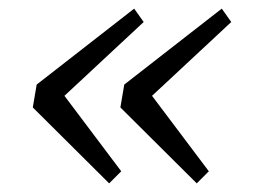

<svg xmlns="http://www.w3.org/2000/svg" viewBox="-20 -475 593 445"><path d="M233 -50 56 -226 65 -279 291 -455 313 -424 108 -233 115 -272 261 -78ZM436 -50 259 -226 268 -279 494 -455 516 -424 311 -233 318 -272 464 -78Z"/></svg>

Font: Source Serif 4
Style: Italic
Weight: 400
Italic angle: -12°
Designer: Frank Grießhammer
Foundry: Adobe Systems Incorporated
Version: Version 4.004;hotconv 1.0.116;makeotfexe 2.5.65601